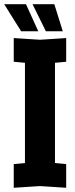

<svg xmlns="http://www.w3.org/2000/svg" viewBox="-44 -884 354 908"><path d="M21 4V-108L74 -113V-587L21 -592V-704L145 -696L269 -704V-592L216 -587V-113L269 -108V4L145 -4ZM213 -864 253 -736H173L110 -864ZM79 -864 137 -736H56L-24 -864Z"/></svg>

Font: Tektur Condensed SemiBold
Style: Regular
Weight: 600
Width: 3
Designer: Adam Jagosz
Foundry: Adam Jagosz
Version: Version 1.005;gftools[0.9.30]